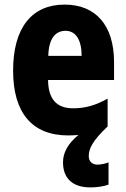

<svg xmlns="http://www.w3.org/2000/svg" viewBox="-20 -579 550 835"><path d="M366 100C366 69 381 34 448 -29V-150C395 -121 352 -108 298 -108C225 -108 190 -149 189 -231H476V-309C476 -468 397 -559 261 -559C119 -559 37 -459 37 -272C37 -89 119 10 277 10C292 10 307 9 321 8C274 47 254 86 254 127C254 195 294 236 373 236C400 236 430 232 452 224V127C441 132 419 137 404 137C382 137 366 124 366 100ZM265 -445C310 -445 335 -405 335 -336H190C192 -413 222 -445 265 -445Z"/></svg>

Font: Noto Sans Myanmar UI Condensed ExtraBold
Style: Regular
Weight: 800
Width: 3
Designer: Monotype Design Team
Foundry: Monotype Imaging Inc.
Version: Version 2.103